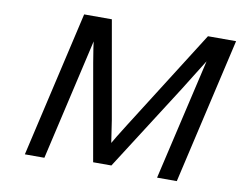

<svg xmlns="http://www.w3.org/2000/svg" viewBox="-76 -798 1131 901"><g transform="rotate(10 489.5 -347.5)"><path d="M95 0 255 -695H387L469 -229Q484 -129 485 -123Q497 -145 543 -218L845 -695H979L819 0H725L859 -578Q848 -560 810 -499.5Q772 -439 768 -432L504 -19H417L336 -480Q322 -564 321 -578L188 0Z"/></g></svg>

Font: Coval
Style: Italic
Weight: 400
Foundry: Context Ltd
Version: Version 001.000